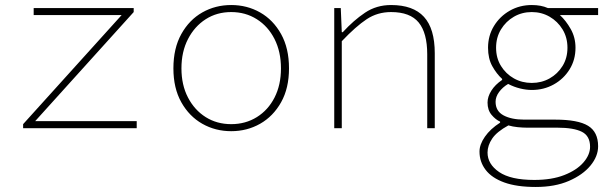

<svg xmlns="http://www.w3.org/2000/svg" viewBox="-20 -510 2440 764"><path d="M72 0V-16L464 -450H114V-478H512V-462L120 -28H524V0Z M900 12Q837 12 785 -17.5Q733 -47 701.5 -103Q670 -159 670 -238Q670 -318 701.5 -374.5Q733 -431 785 -460.5Q837 -490 900 -490Q963 -490 1015 -460.5Q1067 -431 1098.5 -374.5Q1130 -318 1130 -238Q1130 -159 1098.5 -103Q1067 -47 1015 -17.5Q963 12 900 12ZM900 -16Q957 -16 1002 -44Q1047 -72 1072.5 -122Q1098 -172 1098 -238Q1098 -304 1072.5 -354.5Q1047 -405 1002 -433.5Q957 -462 900 -462Q843 -462 798.5 -433.5Q754 -405 728 -354.5Q702 -304 702 -238Q702 -172 728 -122Q754 -72 798.5 -44Q843 -16 900 -16Z M1310 0V-478H1336L1340 -382H1344Q1387 -429 1432.5 -459.5Q1478 -490 1536 -490Q1624 -490 1667 -443Q1710 -396 1710 -298V0H1680V-294Q1680 -379 1646 -420.5Q1612 -462 1536 -462Q1482 -462 1439 -433.5Q1396 -405 1340 -346V0Z M2112 234Q2036 234 1986.5 216Q1937 198 1912.5 166Q1888 134 1888 93Q1888 65 1909.5 34Q1931 3 1970 -22V-26Q1952 -34 1936 -53Q1920 -72 1920 -102Q1920 -125 1935 -149Q1950 -173 1978 -192V-196Q1956 -216 1939 -246.5Q1922 -277 1922 -320Q1922 -368 1945.5 -406.5Q1969 -445 2008.5 -467.5Q2048 -490 2096 -490Q2133 -490 2160 -478H2360V-450H2208Q2232 -428 2251 -394.5Q2270 -361 2270 -320Q2270 -272 2246.5 -234Q2223 -196 2183.5 -174Q2144 -152 2096 -152Q2074 -152 2049.5 -158Q2025 -164 2002 -176Q1980 -163 1966 -144Q1952 -125 1952 -105Q1952 -68 1983.5 -51Q2015 -34 2066 -34H2189Q2280 -34 2320 -9.5Q2360 15 2360 72Q2360 112 2329.5 149Q2299 186 2243.5 210Q2188 234 2112 234ZM2096 -180Q2135 -180 2167 -198Q2199 -216 2218.5 -247.5Q2238 -279 2238 -320Q2238 -361 2218.5 -393Q2199 -425 2167 -443.5Q2135 -462 2096 -462Q2057 -462 2025 -443.5Q1993 -425 1973.5 -393Q1954 -361 1954 -320Q1954 -279 1973.5 -247.5Q1993 -216 2025 -198Q2057 -180 2096 -180ZM2106 206Q2176 206 2225.5 186.5Q2275 167 2301.5 136.5Q2328 106 2328 74Q2328 31 2295.5 14.5Q2263 -2 2197 -2H2076Q2060 -2 2040 -4Q2020 -6 2003 -11Q1957 14 1938.5 41.5Q1920 69 1920 97Q1920 143 1966 174.5Q2012 206 2106 206Z"/></svg>

Font: Source Code Pro ExtraLight ExtraLight
Style: Regular
Weight: 250
Monospace: yes
Version: Version 1.018;hotconv 1.0.116;makeotfexe 2.5.65601